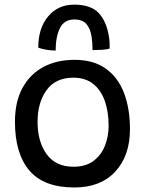

<svg xmlns="http://www.w3.org/2000/svg" viewBox="-20 -793 626 828"><path d="M300.5 15.5Q169 15.5 106.8 -57.5Q44.5 -130.5 44.5 -267.5Q44.5 -354 76.8 -413.5Q109 -473 166.8 -504Q224.5 -535 301.5 -535Q383 -535 436 -497.2Q489 -459.5 514.8 -392Q540.5 -324.5 540.5 -236Q540.5 -121.5 477.2 -53Q414 15.5 300.5 15.5ZM296.5 -74Q351 -74 384.2 -99.8Q417.5 -125.5 433 -165.8Q448.5 -206 448.5 -250.5Q448.5 -310.5 432 -357.5Q415.5 -404.5 381.8 -431.2Q348 -458 296.5 -458Q219.5 -458 180.8 -404.2Q142 -350.5 142 -267.5Q142 -182 181.2 -128Q220.5 -74 296.5 -74ZM145 -587.5Q145 -671.5 187.5 -722.2Q230 -773 299.5 -773Q371.5 -773 405.5 -737Q439.5 -701 450 -634Q452 -622.5 452.5 -609.8Q453 -597 453 -583.5Q438 -579 416.5 -578Q395 -577 379 -577Q379 -593 378 -607.8Q377 -622.5 375 -635Q369.5 -669.5 352.8 -689.2Q336 -709 300.5 -709Q257 -709 238.5 -671.8Q220 -634.5 220 -575Q197.5 -575 177 -579Q156.5 -583 145 -587.5Z"/></svg>

Font: Grandstander
Style: Regular
Weight: 400
Designer: Tyler Finck
Foundry: Etcetera Type Co
Version: Version 1.200; ttfautohint (v1.8.3)